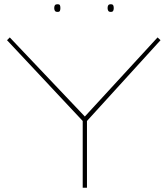

<svg xmlns="http://www.w3.org/2000/svg" viewBox="-20 -883 788 903"><path d="M369 0V-314L13 -694L26 -707L379 -335L721 -707L735 -694L389 -314V0ZM501 -827Q492 -827 489 -832.5Q486 -838 486 -845Q486 -853 489 -858Q492 -863 501 -863Q510 -863 512.5 -858Q515 -853 515 -845Q515 -838 512.5 -832.5Q510 -827 501 -827ZM251 -827Q241 -827 238 -832.5Q235 -838 235 -845Q235 -853 238 -858Q241 -863 251 -863Q260 -863 262 -858Q264 -853 264 -845Q264 -838 262 -832.5Q260 -827 251 -827Z"/></svg>

Font: Georama Extended Thin
Style: Regular
Weight: 100
Width: 7
Designer: Jean-Baptiste Levee
Foundry: Production Type
Version: Version 1.000